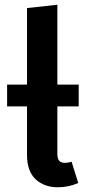

<svg xmlns="http://www.w3.org/2000/svg" viewBox="-20 -775 365 810"><path d="M224 15Q166 15 130 -19Q94 -53 94 -121V-326H10V-418H94V-741L222 -755V-418H312V-326H222V-125Q222 -88 252 -88Q269 -88 282 -93L310 -3Q270 15 224 15Z"/></svg>

Font: Trujillo Medium
Style: Regular
Weight: 500
Designer: Fira Sans original fonts by bBox Type GmbH, Carrois Corporate GbR, & Edenspiekermann AG / Changes by Cristiano Sobral
Foundry: Fira Sans original fonts by bBox Type GmbH, Carrois Corporate GbR, & Edenspiekermann AG / Changes by Cristiano Sobral
Version: Version 4.301;October 17, 2021;FontCreator 14.0.0.2814 64-bi